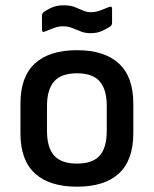

<svg xmlns="http://www.w3.org/2000/svg" viewBox="-20 -691 579 723"><path d="M270 12Q166 12 111.5 -38Q57 -88 57 -189V-301Q57 -402 111.5 -452Q166 -502 270 -502Q373 -502 427.5 -452Q482 -402 482 -301V-189Q482 -88 428 -38Q374 12 270 12ZM270 -75Q329 -75 355.5 -105Q382 -135 382 -198V-292Q382 -354 355.5 -384.5Q329 -415 270 -415Q211 -415 184 -384.5Q157 -354 157 -292V-198Q157 -135 184 -105Q211 -75 270 -75ZM321 -566Q301 -566 284.5 -572.5Q268 -579 252 -585.5Q236 -592 217 -592Q200 -592 181.5 -585Q163 -578 151 -573Q138 -567 138 -579V-631Q138 -640 144 -645Q154 -653 173.5 -662Q193 -671 219 -671Q245 -671 261.5 -664.5Q278 -658 292 -651.5Q306 -645 323 -645Q340 -645 358.5 -652Q377 -659 389 -664Q402 -670 402 -658V-606Q402 -597 396 -592Q386 -585 366.5 -575.5Q347 -566 321 -566Z"/></svg>

Font: Sofia Sans SemiBold
Style: Regular
Weight: 600
Designer: Botio Nikoltchev, Ani Petrova
Foundry: lettersoup
Version: Version 4.101; ttfautohint (v1.8.4.7-5d5b)